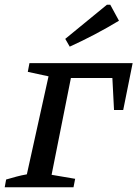

<svg xmlns="http://www.w3.org/2000/svg" viewBox="-24 -795 583 815"><path d="M539 -527 499 -328H460L453 -464H277L195 -53L295 -36L288 0H-4L2 -33Q26 -40 46.5 -45.5Q67 -51 90 -55L182 -471L94 -490L101 -527ZM272 -597 253 -630 430 -775H444L481 -707Q380 -646 272 -597Z"/></svg>

Font: Piazzolla SC Medium
Style: Italic
Weight: 500
Italic angle: -11.3°
Designer: Juan Pablo del Peral
Foundry: Huerta Tipografica
Version: Version 1.330